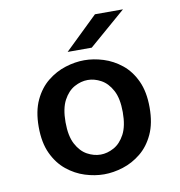

<svg xmlns="http://www.w3.org/2000/svg" viewBox="-81 -782 811 867"><g transform="rotate(-10 325.0 -348.5)"><path d="M327.5 11Q285 11 240.5 -3Q196 -17 158 -47.8Q120 -78.5 96.5 -128.5Q73 -178.5 73 -251Q73 -323 96.5 -373Q120 -423 158 -453.5Q196 -484 240.5 -498Q285 -512 327.5 -512Q370 -512 414.5 -498Q459 -484 497 -453.5Q535 -423 558.2 -373Q581.5 -323 581.5 -251Q581.5 -178.5 558.2 -128.5Q535 -78.5 497 -47.8Q459 -17 414.5 -3Q370 11 327.5 11ZM327.5 -79.5Q358 -79.5 388.2 -96Q418.5 -112.5 438.5 -150Q458.5 -187.5 458.5 -251Q458.5 -314 438.5 -351.2Q418.5 -388.5 388.2 -405Q358 -421.5 327.5 -421.5Q296.5 -421.5 266.2 -405Q236 -388.5 216 -351.2Q196 -314 196 -251Q196 -187.5 216 -150Q236 -112.5 266.2 -96Q296.5 -79.5 327.5 -79.5ZM371 -562H260.5L411.5 -708H540Z"/></g></svg>

Font: Trispace Medium
Style: Regular
Weight: 500
Designer: Tyler Finck
Foundry: Etcetera Type Company
Version: Version 1.210; ttfautohint (v1.8.3)